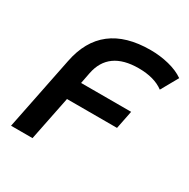

<svg xmlns="http://www.w3.org/2000/svg" viewBox="-160 -858 993 1007"><g transform="rotate(30 337.0 -355.0)"><path d="M254 -445 241 -378H544L522 -268H219L165 0H35L124 -442Q176 -710 471 -710Q529 -710 583 -696.5Q637 -683 674 -657L616 -554Q560 -596 465 -596Q284 -596 254 -445Z"/></g></svg>

Font: Montserrat Alternates SemiBold
Style: Italic
Weight: 600
Italic angle: -11.3°
Designer: Julieta Ulanovsky
Foundry: Julieta Ulanovsky
Version: Version 7.200